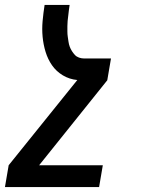

<svg xmlns="http://www.w3.org/2000/svg" viewBox="-52 -540 572 775"><path d="M-32 215 -17 127 260 -217Q228 -220 201.5 -236Q175 -252 158 -276.5Q141 -301 132 -330.5Q123 -360 120 -391.5Q117 -423 120 -455.5Q123 -488 128 -520H229Q227 -509 226 -498.5Q225 -488 223.5 -477Q222 -466 221 -455.5Q220 -445 220 -434.5Q220 -424 220 -413Q220 -402 221.5 -392Q223 -382 224.5 -371.5Q226 -361 229.5 -351.5Q233 -342 238.5 -333.5Q244 -325 250.5 -318Q257 -311 267 -307.5Q277 -304 287 -304H396L381 -216L106 127H363L348 215Z"/></svg>

Font: Iosevka Semibold
Style: Italic
Weight: 600
Italic angle: -9°
Monospace: yes
Designer: Belleve Invis
Foundry: Belleve Invis
Version: Version 32.5.0; ttfautohint (v1.8.4)